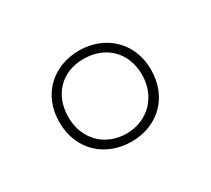

<svg xmlns="http://www.w3.org/2000/svg" viewBox="-66 -828 510 465"><g transform="rotate(-30 189.5 -595.5)"><path d="M190 -468C262 -468 317 -518 317 -596C317 -674 259 -723 189 -723C118 -723 61 -675 61 -596C61 -517 118 -468 190 -468ZM189 -491C130 -491 86 -533 86 -596C86 -657 126 -700 188 -700C249 -700 292 -659 292 -596C292 -535 248 -491 189 -491Z"/></g></svg>

Font: Noto Sans Devanagari Condensed Thin
Style: Regular
Weight: 100
Width: 3
Designer: Jelle Bosma - Monotype Design Team
Foundry: Monotype Imaging Inc.
Version: Version 2.004